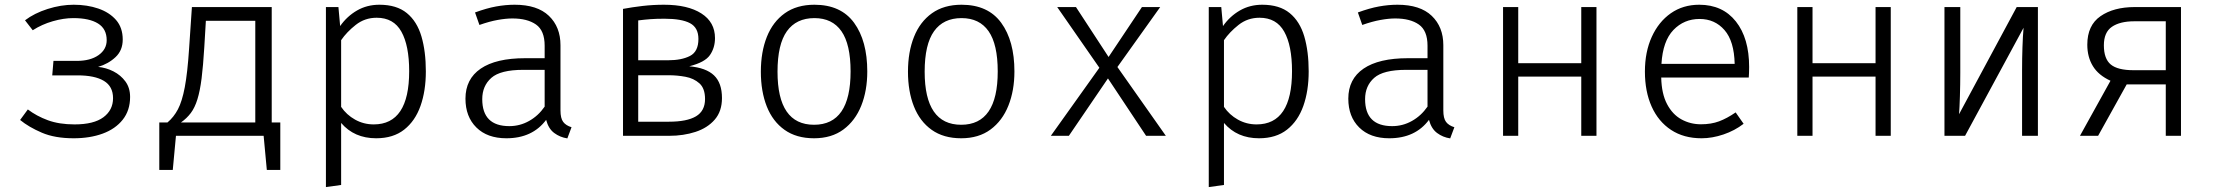

<svg xmlns="http://www.w3.org/2000/svg" viewBox="-20 -568 9271 803"><path d="M203.6 -313.3H300.5Q357.9 -313.3 392.1 -337.4Q426.2 -361.5 426.2 -400Q426.2 -447.2 390 -469.7Q353.8 -492.3 286.7 -492.3Q246.2 -492.3 200.8 -479.2Q155.4 -466.2 116.9 -441.5L84.6 -483.1Q123.6 -512.8 179.2 -530.5Q234.9 -548.2 288.2 -548.2Q344.6 -548.2 391 -532.3Q437.4 -516.4 465.4 -484.4Q493.3 -452.3 493.3 -402.6Q493.3 -357.4 463.3 -329.2Q433.3 -301 390.3 -288.2Q423.6 -285.1 454.4 -269.5Q485.1 -253.8 504.6 -227.2Q524.1 -200.5 524.1 -162.6Q524.1 -106.2 493.3 -67.4Q462.6 -28.7 409.5 -9.2Q356.4 10.3 288.2 10.3Q209.2 10.3 154.9 -13.1Q100.5 -36.4 64.1 -66.2L96.4 -110.3Q132.8 -82.6 180.3 -65.1Q227.7 -47.7 291.8 -47.7Q372.3 -47.7 412.6 -77.7Q452.8 -107.7 452.8 -157.4Q452.8 -206.7 414.6 -229.7Q376.4 -252.8 304.1 -252.8H198.5Z M646.2 -55.9H680.5Q706.7 -77.9 724.1 -110.8Q741.5 -143.6 752.8 -203.1Q764.1 -262.6 770.8 -364.1L782.6 -538.5H1116.4V-55.9H1152.3V142.6H1095.9L1082.6 0H715.9L702.6 142.6H646.2ZM1047.7 -481H841L834.4 -370.3Q829.7 -292.8 823.1 -240Q816.4 -187.2 805.6 -152.6Q794.9 -117.9 778.2 -95.6Q761.5 -73.3 736.9 -55.9H1047.7Z M1566.7 -548.2Q1639 -548.2 1681.5 -513.3Q1724.1 -478.5 1742.6 -415.6Q1761 -352.8 1761 -269.2Q1761 -188.2 1738.7 -125.1Q1716.4 -62.1 1670.5 -25.9Q1624.6 10.3 1553.3 10.3Q1461.5 10.3 1406.7 -53.8V205.6L1343.1 214.4V-538.5H1395.4L1402.6 -459Q1431.3 -500 1473.1 -524.1Q1514.9 -548.2 1566.7 -548.2ZM1555.4 -493.8Q1505.6 -493.8 1467.7 -463.8Q1429.7 -433.8 1406.7 -400V-121Q1429.2 -87.7 1465.1 -67.7Q1501 -47.7 1543.1 -47.7Q1691.3 -47.7 1691.3 -270.3Q1691.3 -377.4 1658.7 -435.6Q1626.2 -493.8 1555.4 -493.8Z M2324.1 -106.2Q2324.1 -73.3 2335.4 -58.2Q2346.7 -43.1 2370.3 -35.9L2352.8 10.8Q2322.1 6.2 2297.9 -11.8Q2273.8 -29.7 2264.1 -66.7Q2206.7 10.3 2097.9 10.3Q2017.9 10.3 1972.3 -34.9Q1926.7 -80 1926.7 -155.4Q1926.7 -237.4 1990.5 -281Q2054.4 -324.6 2176.4 -324.6H2257.9V-376.9Q2257.9 -440 2221.8 -465.4Q2185.6 -490.8 2123.1 -490.8Q2095.9 -490.8 2061.5 -484.6Q2027.2 -478.5 1985.1 -463.6L1966.7 -515.9Q2015.4 -533.8 2055.1 -541Q2094.9 -548.2 2132.3 -548.2Q2227.2 -548.2 2275.6 -501.8Q2324.1 -455.4 2324.1 -379ZM2110.3 -40.5Q2154.4 -40.5 2192.8 -62.1Q2231.3 -83.6 2257.9 -122.1V-275.9H2168.7Q2072.8 -275.9 2034.9 -242.3Q1996.9 -208.7 1996.9 -153.3Q1996.9 -40.5 2110.3 -40.5Z M2756.9 -548.2Q2856.4 -548.2 2913.3 -511.8Q2970.3 -475.4 2970.3 -408.7Q2970.3 -368.2 2949.2 -337.7Q2928.2 -307.2 2862.6 -290.8Q2932.8 -284.6 2966.2 -252.8Q2999.5 -221 2999.5 -157.9Q2999.5 -102.6 2969.2 -67.7Q2939 -32.8 2888.7 -16.4Q2838.5 0 2779 0H2585.6V-530.8Q2623.6 -537.9 2667.4 -543.1Q2711.3 -548.2 2756.9 -548.2ZM2759 -489.7Q2724.6 -489.7 2701 -487.9Q2677.4 -486.2 2649.2 -482.6V-315.9H2773.3Q2830.8 -315.9 2865.9 -334.1Q2901 -352.3 2901 -405.1Q2901 -452.3 2865.9 -471Q2830.8 -489.7 2759 -489.7ZM2649.2 -59H2777.9Q2852.8 -59 2890.8 -81.5Q2928.7 -104.1 2928.7 -153.8Q2928.7 -198.5 2905.1 -219.5Q2881.5 -240.5 2846.7 -246.9Q2811.8 -253.3 2777.9 -253.3H2649.2Z M3386.2 -548.2Q3496.9 -548.2 3552.1 -472.6Q3607.2 -396.9 3607.2 -269.2Q3607.2 -189.2 3582.1 -126.2Q3556.9 -63.1 3507.4 -26.4Q3457.9 10.3 3384.6 10.3Q3310.8 10.3 3261.3 -24.9Q3211.8 -60 3186.9 -122.8Q3162.1 -185.6 3162.1 -268.2Q3162.1 -350.8 3187.2 -413.8Q3212.3 -476.9 3262.3 -512.6Q3312.3 -548.2 3386.2 -548.2ZM3386.2 -492.3Q3310.3 -492.3 3271 -437.4Q3231.8 -382.6 3231.8 -268.2Q3231.8 -46.2 3384.6 -46.2Q3537.4 -46.2 3537.4 -269.2Q3537.4 -382.6 3499.2 -437.4Q3461 -492.3 3386.2 -492.3Z M4001.5 -548.2Q4112.3 -548.2 4167.4 -472.6Q4222.6 -396.9 4222.6 -269.2Q4222.6 -189.2 4197.4 -126.2Q4172.3 -63.1 4122.8 -26.4Q4073.3 10.3 4000 10.3Q3926.2 10.3 3876.7 -24.9Q3827.2 -60 3802.3 -122.8Q3777.4 -185.6 3777.4 -268.2Q3777.4 -350.8 3802.6 -413.8Q3827.7 -476.9 3877.7 -512.6Q3927.7 -548.2 4001.5 -548.2ZM4001.5 -492.3Q3925.6 -492.3 3886.4 -437.4Q3847.2 -382.6 3847.2 -268.2Q3847.2 -46.2 4000 -46.2Q4152.8 -46.2 4152.8 -269.2Q4152.8 -382.6 4114.6 -437.4Q4076.4 -492.3 4001.5 -492.3Z M4450.3 0H4374.9L4577.9 -284.6L4401.5 -538.5H4480L4616.4 -329.7L4755.9 -538.5H4832.3L4653.3 -287.7L4855.9 0H4773.3L4613.8 -240Z M5259 -548.2Q5331.3 -548.2 5373.8 -513.3Q5416.4 -478.5 5434.9 -415.6Q5453.3 -352.8 5453.3 -269.2Q5453.3 -188.2 5431 -125.1Q5408.7 -62.1 5362.8 -25.9Q5316.9 10.3 5245.6 10.3Q5153.8 10.3 5099 -53.8V205.6L5035.4 214.4V-538.5H5087.7L5094.9 -459Q5123.6 -500 5165.4 -524.1Q5207.2 -548.2 5259 -548.2ZM5247.7 -493.8Q5197.9 -493.8 5160 -463.8Q5122.1 -433.8 5099 -400V-121Q5121.5 -87.7 5157.4 -67.7Q5193.3 -47.7 5235.4 -47.7Q5383.6 -47.7 5383.6 -270.3Q5383.6 -377.4 5351 -435.6Q5318.5 -493.8 5247.7 -493.8Z M6016.4 -106.2Q6016.4 -73.3 6027.7 -58.2Q6039 -43.1 6062.6 -35.9L6045.1 10.8Q6014.4 6.2 5990.3 -11.8Q5966.2 -29.7 5956.4 -66.7Q5899 10.3 5790.3 10.3Q5710.3 10.3 5664.6 -34.9Q5619 -80 5619 -155.4Q5619 -237.4 5682.8 -281Q5746.7 -324.6 5868.7 -324.6H5950.3V-376.9Q5950.3 -440 5914.1 -465.4Q5877.9 -490.8 5815.4 -490.8Q5788.2 -490.8 5753.8 -484.6Q5719.5 -478.5 5677.4 -463.6L5659 -515.9Q5707.7 -533.8 5747.4 -541Q5787.2 -548.2 5824.6 -548.2Q5919.5 -548.2 5967.9 -501.8Q6016.4 -455.4 6016.4 -379ZM5802.6 -40.5Q5846.7 -40.5 5885.1 -62.1Q5923.6 -83.6 5950.3 -122.1V-275.9H5861Q5765.1 -275.9 5727.2 -242.3Q5689.2 -208.7 5689.2 -153.3Q5689.2 -40.5 5802.6 -40.5Z M6593.3 0V-247.7H6329.7V0H6266.2V-538.5H6329.7V-303.6H6593.3V-538.5H6656.9V0Z M6927.7 -243.6Q6929.2 -175.9 6952.1 -132.6Q6974.9 -89.2 7012.3 -68.7Q7049.7 -48.2 7093.8 -48.2Q7136.4 -48.2 7169.5 -60.5Q7202.6 -72.8 7239 -97.9L7272.3 -50.3Q7234.9 -21.5 7187.9 -5.6Q7141 10.3 7096.4 10.3Q7022.1 10.3 6969 -24.6Q6915.9 -59.5 6887.7 -122.3Q6859.5 -185.1 6859.5 -268.7Q6859.5 -350.8 6888.2 -413.8Q6916.9 -476.9 6967.9 -512.6Q7019 -548.2 7086.7 -548.2Q7184.6 -548.2 7240 -478.2Q7295.4 -408.2 7295.4 -287.7Q7295.4 -273.8 7294.9 -262.8Q7294.4 -251.8 7293.8 -243.6ZM7088.2 -488.7Q7023.1 -488.7 6978.7 -442.6Q6934.4 -396.4 6928.7 -301H7234.9Q7232.8 -395.9 7192.3 -442.3Q7151.8 -488.7 7088.2 -488.7Z M7824.1 0V-247.7H7560.5V0H7496.9V-538.5H7560.5V-303.6H7824.1V-538.5H7887.7V0Z M8503.1 -538.5V0H8436.9V-276.4Q8436.9 -324.1 8438.5 -370.3Q8440 -416.4 8443.1 -451.8L8198.5 0H8112.3V-538.5H8178.5V-263.6Q8178.5 -213.8 8176.9 -165.1Q8175.4 -116.4 8173.3 -90.3L8414.4 -538.5Z M8679 0 8806.7 -230.3Q8756.4 -253.3 8733.1 -291.5Q8709.7 -329.7 8709.7 -381Q8709.7 -462.1 8764.9 -500.3Q8820 -538.5 8908.7 -538.5H9101.5V0H9037.9V-214.9H8874.4L8754.9 0ZM8902.6 -274.4H9037.9V-479H8906.7Q8846.2 -479 8812.6 -455.9Q8779 -432.8 8779 -378.5Q8779 -322.1 8807.9 -298.2Q8836.9 -274.4 8902.6 -274.4Z"/></svg>

Font: Fira Code Light
Style: Regular
Weight: 300
Monospace: yes
Designer: Carrois Corporate, Edenspiekermann AG, Nikita Prokopov
Foundry: Carrois Corporate, Edenspiekermann AG, Nikita Prokopov
Version: Version 6.000; ttfautohint (v1.8.2) -l 8 -r 50 -G 200 -x 14 